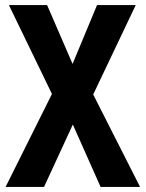

<svg xmlns="http://www.w3.org/2000/svg" viewBox="-20 -734 572 754"><path d="M530 0 346 -363 513 -714H361L265 -483L165 -714H15L184 -365L2 0H153L266 -245L375 0Z"/></svg>

Font: Noto Sans Georgian Condensed Bold
Style: Regular
Weight: 700
Width: 3
Designer: Monotype Design Team, Akaki Razmadze
Foundry: Google LLC
Version: Version 2.005